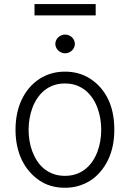

<svg xmlns="http://www.w3.org/2000/svg" viewBox="-20 -901 631 933"><path d="M55.4 -270.2Q55.4 -353.7 85.9 -417.6Q101.2 -449.6 122.7 -474.6Q144.2 -499.6 170.8 -517Q197.4 -534.4 228.9 -543.7Q260.3 -552.9 295.5 -552.9Q366.5 -552.9 420.5 -517Q475.9 -480.5 505.7 -418.3Q535.5 -356.2 535.5 -270.2Q535.5 -187.1 505 -123.9Q489.7 -92.3 468.4 -67.1Q447.1 -41.9 420.5 -24.5Q393.8 -7.1 362.4 2.1Q331 11.4 295.5 11.4Q223.4 11.4 170.8 -24.5Q143.8 -43 122.3 -68Q100.9 -93 85.9 -124.1Q71 -155.2 63.2 -191.9Q55.4 -228.7 55.4 -270.2ZM295.5 -46.5Q326 -46.5 351 -55.4Q376.1 -64.3 395.6 -80.1Q415.1 -95.9 429.5 -117.2Q443.9 -138.5 453.3 -163.4Q462.7 -188.2 467.3 -215.6Q471.9 -242.9 471.9 -270.2Q471.9 -297.2 467.5 -324.2Q463.1 -351.2 453.8 -376.2Q444.6 -401.3 430.2 -422.9Q415.8 -444.6 396.3 -460.8Q376.8 -476.9 351.6 -486.2Q326.3 -495.4 295.5 -495.4Q264.9 -495.4 239.9 -486.3Q214.8 -477.3 195.3 -461.3Q175.8 -445.3 161.4 -423.8Q147 -402.3 137.6 -377.3Q128.2 -352.3 123.6 -324.9Q119 -297.6 119 -270.2Q119 -243.3 123.4 -216.3Q127.8 -189.3 137.3 -164.4Q146.7 -139.6 160.9 -118.1Q175.1 -96.6 194.8 -80.6Q214.5 -64.6 239.5 -55.6Q264.6 -46.5 295.5 -46.5ZM445 -881.4V-826.3H147.7V-881.4ZM296.5 -733Q306.1 -733 314.8 -729.4Q323.5 -725.9 329.9 -719.6Q336.3 -713.4 340 -705.3Q343.8 -697.1 343.8 -687.5Q343.8 -678.6 340 -670.3Q336.3 -661.9 329.9 -655.7Q323.5 -649.5 314.8 -645.8Q306.1 -642 296.5 -642Q286.9 -642 278.2 -645.8Q269.5 -649.5 263 -655.7Q256.4 -661.9 252.7 -670.3Q248.9 -678.6 248.9 -687.5Q248.9 -697.1 252.7 -705.3Q256.4 -713.4 263 -719.6Q269.5 -725.9 278.2 -729.4Q286.9 -733 296.5 -733Z"/></svg>

Font: Inter P Light
Style: Regular
Weight: 300
Designer: Rasmus Andersson
Foundry: rsms
Version: Version 3.018;git-588b23468